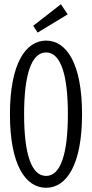

<svg xmlns="http://www.w3.org/2000/svg" viewBox="-20 -875 435 908"><path d="M368 -335C368 -576 294 -683 198 -683C102 -683 27 -575 27 -335C27 -94 101 13 198 13C294 13 368 -94 368 -335ZM301 -335C301 -145 266 -43 198 -43C129 -43 94 -145 94 -335C94 -523 129 -627 198 -627C266 -627 301 -525 301 -335ZM268 -855 137 -753 158 -721 300 -807Z"/></svg>

Font: Stint Ultra Condensed
Style: Regular
Weight: 400
Width: 1
Designer: Astigmatic (AOETI)
Foundry: Astigmatic (AOETI)
Version: Version 1.000